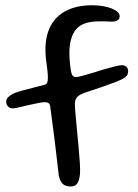

<svg xmlns="http://www.w3.org/2000/svg" viewBox="-20 -662 512 714"><path d="M243 31.5Q223 31.5 213 21.5Q203 11.5 198.5 -10Q197 -24 194 -49Q191 -74 187.5 -104.5Q184 -135 180 -165.8Q176 -196.5 172.5 -222.5Q169 -248.5 167 -264Q166 -274 161 -278Q156 -282 146.5 -282Q139 -282 125.2 -279.5Q111.5 -277 87.5 -271.5Q63 -266 49.2 -262.5Q35.5 -259 27 -259Q20 -259 14.8 -262Q9.5 -265 6.2 -270.8Q3 -276.5 3 -284Q3 -293 10.8 -301Q18.5 -309 35.5 -316.5Q44 -320 65 -325.8Q86 -331.5 108.8 -337.2Q131.5 -343 145 -346.5Q152.5 -348 155.2 -354Q158 -360 158 -372Q158 -387.5 155.8 -404.8Q153.5 -422 151.2 -440Q149 -458 149 -477Q149 -531 169.5 -567.8Q190 -604.5 229 -623.5Q268 -642.5 323.5 -642.5Q344.5 -642.5 363 -639.2Q381.5 -636 395.2 -630.5Q409 -625 417 -617.8Q425 -610.5 425 -602Q425 -593.5 420.2 -589Q415.5 -584.5 407.5 -582.5Q398 -581 382.8 -582Q367.5 -583 347.5 -582.5Q287.5 -582.5 262.8 -552.8Q238 -523 238 -463.5Q238 -454 238.8 -442.8Q239.5 -431.5 240.8 -420.5Q242 -409.5 243.5 -400Q245.5 -386.5 250 -381Q254.5 -375.5 262.5 -375.5Q269 -375.5 288 -380.5Q307 -385.5 333 -393.5Q352 -400 372.5 -405.8Q393 -411.5 409.2 -415.5Q425.5 -419.5 433 -419.5Q444.5 -419.5 450.5 -413.2Q456.5 -407 456.5 -396.5Q456.5 -384.5 447.2 -376.2Q438 -368 410 -357Q391.5 -350 363.8 -340.2Q336 -330.5 295 -317Q273.5 -309.5 266 -300Q258.5 -290.5 258.5 -276.5Q258.5 -263.5 260.8 -238Q263 -212.5 266 -181Q269 -149.5 272 -117.5Q275 -85.5 276.8 -58.5Q278.5 -31.5 277.5 -15.5Q275 10.5 266.8 21Q258.5 31.5 243 31.5Z"/></svg>

Font: Gluten Light
Style: Regular
Weight: 300
Designer: Tyler Finck
Foundry: Etcetera Type Company
Version: Version 1.300